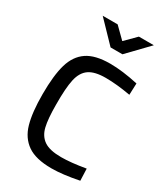

<svg xmlns="http://www.w3.org/2000/svg" viewBox="-224 -1023 992 1135"><g transform="rotate(30 272.0 -455.5)"><path d="M55 0ZM55 -343Q55 -471 77 -547Q99 -623 154.5 -661Q210 -699 312 -699Q395 -699 504 -675L501 -596Q406 -613 331 -613Q256 -613 218 -586.5Q180 -560 167 -501Q154 -442 155 -330Q155 -233 167.5 -180.5Q180 -128 218.5 -101.5Q257 -75 336 -75Q402 -75 501 -92L504 -11Q394 11 319 11Q212 11 155 -28.5Q98 -68 76.5 -143.5Q55 -219 55 -343ZM131 -922H233L306 -850L378 -922H480L346 -783H265Z"/></g></svg>

Font: Cairo SemiBold
Style: Regular
Weight: 600
Designer: Mohamed Gaber, the designers of Titillium
Foundry: Kief Type Foundry
Version: Version 2.009; ttfautohint (v1.5.33-1714) -l 8 -r 50 -G 200 